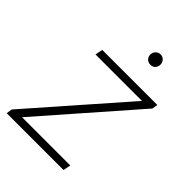

<svg xmlns="http://www.w3.org/2000/svg" viewBox="-195 -750 841 841"><g transform="rotate(45 225.0 -329.5)"><path d="M2 0 6 -27 383 -457H95L102 -492H443L439 -466L62 -35H361L354 0ZM297 -595Q282 -595 273.5 -604.5Q265 -614 265 -627Q265 -639 274 -649Q283 -659 296 -659Q311 -659 319.5 -649Q328 -639 328 -627Q328 -614 320 -604.5Q312 -595 297 -595Z"/></g></svg>

Font: Livvic ExtraLight
Style: Italic
Weight: 275
Italic angle: -10°
Designer: Jacques Le Bailly, Baron von Fonthausen
Version: Version 1.001; ttfautohint (v1.8.2)